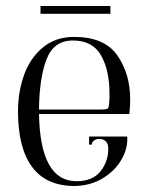

<svg xmlns="http://www.w3.org/2000/svg" viewBox="-20 -610 489 640"><path d="M40 -239Q40 -303 60 -359.5Q80 -416 122.5 -451.5Q165 -487 227 -487Q328 -487 371 -425.5Q414 -364 414 -278Q414 -263 412 -239L411 -230H110Q114 -6 235 -6Q289 -6 315 -39Q341 -72 341 -114Q341 -131 332.5 -139Q324 -147 311 -147Q301 -147 293.5 -141.5Q286 -136 286 -128H277V-155H404Q407 -117 385.5 -79Q364 -41 323 -16Q282 9 229 10Q134 10 87 -53.5Q40 -117 40 -239ZM344 -266Q345 -277 345 -299Q345 -375 317 -425Q289 -475 223 -475Q159 -475 135 -412Q111 -349 110 -245H318Q336 -245 339.5 -248.5Q343 -252 344 -266ZM115 -590H348V-564H115Z"/></svg>

Font: Viaoda Libre
Style: Regular
Weight: 400
Designer: Gydient
Version: Version 2.000